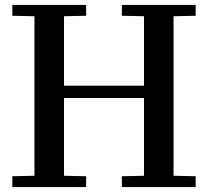

<svg xmlns="http://www.w3.org/2000/svg" viewBox="-20 -760 845 780"><path d="M30 -44 120 -46V-694L30 -696V-740H330V-696L240 -694V-412H565V-694L475 -696V-740H775V-696L685 -694V-46L775 -44V0H475V-44L565 -46V-362H240V-46L330 -44V0H30Z"/></svg>

Font: Minipax
Style: Bold
Weight: 500
Designer: Raphaël Ronot, Igor Stepanchenko (Cyrillic)
Foundry: steppetype
Version: Version 1.002